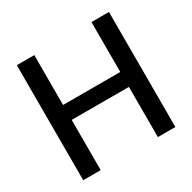

<svg xmlns="http://www.w3.org/2000/svg" viewBox="-156 -865 1024 1022"><g transform="rotate(-30 355.5 -353.5)"><path d="M72.3 -707H179.7V-400.4H531.2V-707H638.7V0H531.2V-308.6H179.7V0H72.3Z"/></g></svg>

Font: WEMIX Pretendard Medium
Style: Regular
Weight: 500
Designer: Base glyphs from Inter by Rasmus Andersson; Hangeul glyphs from Noto Sans CJK(Source Han Sans) by Jang Soo-young and Kan
Foundry: Kil Hyung-jin
Version: Version 1.000